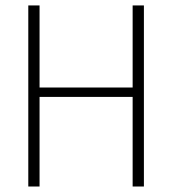

<svg xmlns="http://www.w3.org/2000/svg" viewBox="-20 -679 627 699"><path d="M462.9 0H503.9V-659.2H462.9V-360.4H124V-659.2H83V0H124V-326.2H462.9Z"/></svg>

Font: Yaldevi Colombo ExtraLight
Style: Regular
Weight: 275
Designer: Sol Matas, Denzil Rajitha, Kosala Senevirathne and Pathum Egodawatta
Foundry: Mooniak
Version: Version 1.020 ; ttfautohint (v1.6)